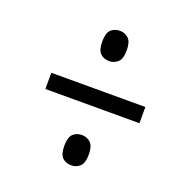

<svg xmlns="http://www.w3.org/2000/svg" viewBox="-96 -686 618 656"><g transform="rotate(20 212.5 -357.5)"><path d="M232 -492Q212 -492 199.5 -504Q187 -516 187 -547Q187 -578 199.5 -590Q212 -602 232 -602Q250 -602 263 -590Q276 -578 276 -547Q276 -516 263 -504Q250 -492 232 -492ZM60 -328V-387H402V-328ZM232 -113Q212 -113 199.5 -125Q187 -137 187 -168Q187 -199 199.5 -211Q212 -223 232 -223Q250 -223 263 -211Q276 -199 276 -168Q276 -137 263 -125Q250 -113 232 -113Z"/></g></svg>

Font: Noto Serif ExtraCondensed Medium
Style: Italic
Weight: 500
Width: 2
Italic angle: -12°
Designer: Monotype Design Team
Foundry: Monotype Imaging Inc.
Version: Version 2.013; ttfautohint (v1.8.4.7-5d5b)